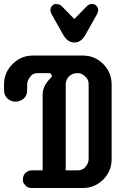

<svg xmlns="http://www.w3.org/2000/svg" viewBox="-51 -942 653 962"><path d="M85 -489.7Q85 -451.7 49.3 -437Q38.6 -432.6 26.6 -432.6Q14.6 -432.6 4.2 -437Q-6.3 -441.4 -14.2 -449.2Q-30.8 -464.8 -30.8 -489.7V-519Q-30.8 -578.6 11.7 -621.1Q54.2 -663.6 113.8 -663.6H364.3Q423.8 -663.6 466.3 -621.1Q508.3 -579.1 508.3 -519V-144.5Q508.3 -84.5 466.3 -42.5Q423.8 0 364.3 0H107.9Q89.8 0 80.1 -9.3Q63.5 -24.9 63.5 -38.8Q63.5 -52.7 66.9 -60.8Q70.3 -68.8 76.2 -75.2Q89.8 -88.4 107.9 -88.4H162.6V-466.8Q162.6 -513.2 204.1 -552.2Q208.5 -556.2 208.5 -560.8Q208.5 -565.4 205.3 -570.6Q202.1 -575.7 192.9 -575.7H137.7Q116.2 -575.7 104.5 -562.5Q85 -540.5 85 -517.6ZM278.3 -88.4H336.4Q359.4 -88.4 372.1 -100.6Q393.1 -120.6 393.1 -145.5V-517.6Q393.1 -542 380.9 -554.2Q359.4 -575.7 341.3 -575.7Q323.2 -575.7 312.5 -571Q301.8 -566.4 293.9 -558.6Q278.3 -542 278.3 -518.1ZM208 -870.1Q201.7 -881.8 201.7 -892.6Q201.7 -903.3 210 -912.6Q218.3 -921.9 228 -921.9Q247.6 -921.9 257.3 -912.1L321.3 -846.7L385.3 -912.1Q395 -921.9 409.7 -921.9Q424.3 -921.9 432.6 -912.6Q440.9 -903.3 440.9 -892.6Q440.9 -881.8 434.6 -870.1L376 -766.1Q355.5 -729 320.8 -729Q289.1 -729 266.6 -766.1Z"/></svg>

Font: Supermercado
Style: Regular
Weight: 400
Designer: James Grieshaber
Foundry: James Grieshaber
Version: Version 1.002